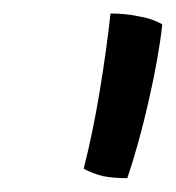

<svg xmlns="http://www.w3.org/2000/svg" viewBox="-20 -755 256 279"><path d="M165 -496.1Q181.6 -544.9 196.3 -609.4Q210.9 -673.8 215.8 -719.7Q200.2 -728.5 180.7 -731.4Q162.1 -735.4 140.6 -735.4Q134.8 -682.6 125 -623Q115.2 -563.5 101.6 -509.8Q114.3 -502.9 129.9 -499Q145.5 -496.1 165 -496.1Z"/></svg>

Font: cl
Style: Italic
Weight: 400
Designer: Mitja Miklavcic
Version: Version 7.504; 2011; Build 1022